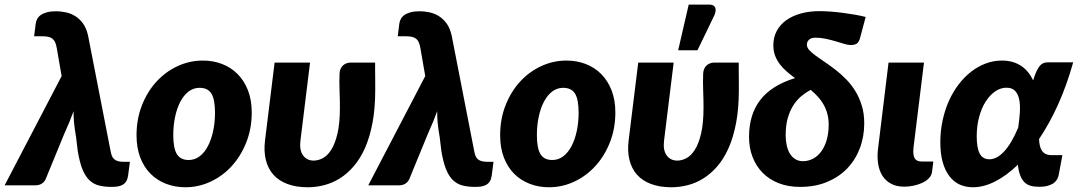

<svg xmlns="http://www.w3.org/2000/svg" viewBox="-54 -782 4548 810"><path d="M206 -461 185.5 -579Q183 -593.5 178.8 -603.2Q174.5 -613 167.2 -618.8Q160 -624.5 149.2 -626.8Q138.5 -629 123 -629H90L96.5 -681.5Q98 -692.5 103 -702Q108 -711.5 118.2 -718.8Q128.5 -726 144.2 -730.2Q160 -734.5 183 -734.5Q201.5 -734.5 222.5 -730.2Q243.5 -726 262.2 -714.8Q281 -703.5 295.8 -683.5Q310.5 -663.5 317.5 -632L412.5 -145Q414.5 -133.5 417.8 -125Q421 -116.5 427 -111Q433 -105.5 442.5 -102.5Q452 -99.5 465.5 -99.5H494L486.5 -42Q484.5 -27 478.8 -17.5Q473 -8 464 -2.8Q455 2.5 443.2 4.5Q431.5 6.5 417.5 6.5Q388 6.5 365 1Q342 -4.5 324.2 -20.8Q306.5 -37 294.2 -66.8Q282 -96.5 274 -145L267 -203Q260.5 -240 258.2 -266Q256 -292 256.5 -313Q241 -270 216.5 -216L138.5 -26Q133.5 -15 122.5 -7.5Q111.5 0 91.5 0H-34.5Z M742 -107Q768 -107 788.5 -122.8Q809 -138.5 823.2 -165.8Q837.5 -193 845.2 -229.2Q853 -265.5 853 -306.5Q853 -363 837.8 -387.2Q822.5 -411.5 788 -411.5Q762 -411.5 741.5 -395.8Q721 -380 706.8 -353Q692.5 -326 684.8 -289.5Q677 -253 677 -212Q677 -156.5 692.2 -131.8Q707.5 -107 742 -107ZM728 8Q684.5 8 646.8 -6.5Q609 -21 581.2 -48.8Q553.5 -76.5 537.8 -117.2Q522 -158 522 -211Q522 -280 544.8 -337.8Q567.5 -395.5 606 -437.5Q644.5 -479.5 695.2 -503Q746 -526.5 802 -526.5Q845.5 -526.5 883 -512Q920.5 -497.5 948.2 -469.8Q976 -442 992 -401.2Q1008 -360.5 1008 -307.5Q1008 -239.5 985.2 -181.8Q962.5 -124 924 -81.8Q885.5 -39.5 834.8 -15.8Q784 8 728 8Z M1254 -518 1213.5 -189Q1208.5 -148.5 1224.5 -126.5Q1240.5 -104.5 1269.5 -104.5Q1288 -104.5 1307.5 -114.5Q1327 -124.5 1343.2 -149.8Q1359.5 -175 1369.8 -218.8Q1380 -262.5 1380 -330Q1380 -361 1378.5 -399Q1377 -437 1378.5 -471.5Q1379 -484 1383.5 -493Q1388 -502 1394.8 -507.5Q1401.5 -513 1409.5 -515.5Q1417.5 -518 1425 -518H1528.5Q1528.5 -506 1528.5 -489.8Q1528.5 -473.5 1528.8 -457.2Q1529 -441 1529 -426.2Q1529 -411.5 1529 -402.5Q1529 -324.5 1517.5 -263.8Q1506 -203 1485.8 -157.5Q1465.5 -112 1438 -80.2Q1410.5 -48.5 1379 -29Q1347.5 -9.5 1313.2 -0.8Q1279 8 1245 8Q1195 8 1158.5 -5.8Q1122 -19.5 1099.2 -45.2Q1076.5 -71 1067.5 -107.5Q1058.5 -144 1064 -189L1104.5 -518Z M1740 -461 1719.5 -579Q1717 -593.5 1712.8 -603.2Q1708.5 -613 1701.2 -618.8Q1694 -624.5 1683.2 -626.8Q1672.5 -629 1657 -629H1624L1630.5 -681.5Q1632 -692.5 1637 -702Q1642 -711.5 1652.2 -718.8Q1662.5 -726 1678.2 -730.2Q1694 -734.5 1717 -734.5Q1735.5 -734.5 1756.5 -730.2Q1777.5 -726 1796.2 -714.8Q1815 -703.5 1829.8 -683.5Q1844.5 -663.5 1851.5 -632L1946.5 -145Q1948.5 -133.5 1951.8 -125Q1955 -116.5 1961 -111Q1967 -105.5 1976.5 -102.5Q1986 -99.5 1999.5 -99.5H2028L2020.5 -42Q2018.5 -27 2012.8 -17.5Q2007 -8 1998 -2.8Q1989 2.5 1977.2 4.5Q1965.5 6.5 1951.5 6.5Q1922 6.5 1899 1Q1876 -4.5 1858.2 -20.8Q1840.5 -37 1828.2 -66.8Q1816 -96.5 1808 -145L1801 -203Q1794.5 -240 1792.2 -266Q1790 -292 1790.5 -313Q1775 -270 1750.5 -216L1672.5 -26Q1667.5 -15 1656.5 -7.5Q1645.5 0 1625.5 0H1499.5Z M2276 -107Q2302 -107 2322.5 -122.8Q2343 -138.5 2357.2 -165.8Q2371.5 -193 2379.2 -229.2Q2387 -265.5 2387 -306.5Q2387 -363 2371.8 -387.2Q2356.5 -411.5 2322 -411.5Q2296 -411.5 2275.5 -395.8Q2255 -380 2240.8 -353Q2226.5 -326 2218.8 -289.5Q2211 -253 2211 -212Q2211 -156.5 2226.2 -131.8Q2241.5 -107 2276 -107ZM2262 8Q2218.5 8 2180.8 -6.5Q2143 -21 2115.2 -48.8Q2087.5 -76.5 2071.8 -117.2Q2056 -158 2056 -211Q2056 -280 2078.8 -337.8Q2101.5 -395.5 2140 -437.5Q2178.5 -479.5 2229.2 -503Q2280 -526.5 2336 -526.5Q2379.5 -526.5 2417 -512Q2454.5 -497.5 2482.2 -469.8Q2510 -442 2526 -401.2Q2542 -360.5 2542 -307.5Q2542 -239.5 2519.2 -181.8Q2496.5 -124 2458 -81.8Q2419.5 -39.5 2368.8 -15.8Q2318 8 2262 8Z M2592.5 0ZM2788 -518 2747.5 -189Q2742.5 -148.5 2758.5 -126.5Q2774.5 -104.5 2803.5 -104.5Q2822 -104.5 2841.5 -114.5Q2861 -124.5 2877.2 -149.8Q2893.5 -175 2903.8 -218.8Q2914 -262.5 2914 -330Q2914 -361 2912.5 -399Q2911 -437 2912.5 -471.5Q2913 -484 2917.5 -493Q2922 -502 2928.8 -507.5Q2935.5 -513 2943.5 -515.5Q2951.5 -518 2959 -518H3062.5Q3062.5 -506 3062.5 -489.8Q3062.5 -473.5 3062.8 -457.2Q3063 -441 3063 -426.2Q3063 -411.5 3063 -402.5Q3063 -324.5 3051.5 -263.8Q3040 -203 3019.8 -157.5Q2999.5 -112 2972 -80.2Q2944.5 -48.5 2913 -29Q2881.5 -9.5 2847.2 -0.8Q2813 8 2779 8Q2729 8 2692.5 -5.8Q2656 -19.5 2633.2 -45.2Q2610.5 -71 2601.5 -107.5Q2592.5 -144 2598 -189L2638.5 -518ZM2807 -570 2851.5 -762.5H2938.5Q2958 -762.5 2963.2 -750.2Q2968.5 -738 2959.5 -717L2888.5 -570Z M3574.5 -622Q3569.5 -604 3560.5 -598Q3551.5 -592 3534 -592Q3524 -592 3508 -596.8Q3492 -601.5 3472.2 -607.5Q3452.5 -613.5 3430.5 -618.2Q3408.5 -623 3386.5 -623Q3367.5 -623 3358.8 -614.2Q3350 -605.5 3350 -593.5Q3350 -581.5 3360.5 -570.2Q3371 -559 3388 -546.5Q3405 -534 3426.8 -519.5Q3448.5 -505 3471 -487.5Q3493.5 -470 3515.2 -448Q3537 -426 3554 -398.5Q3571 -371 3581.5 -337.2Q3592 -303.5 3592 -261.5Q3592 -205 3573.2 -156Q3554.5 -107 3519.8 -71Q3485 -35 3434.8 -14.2Q3384.5 6.5 3321.5 6.5Q3271 6.5 3231 -9.2Q3191 -25 3163.2 -53.2Q3135.5 -81.5 3120.8 -120Q3106 -158.5 3106 -204.5Q3106 -299 3153.5 -360.5Q3201 -422 3300 -452.5Q3281.5 -466 3265 -480.2Q3248.5 -494.5 3236 -511Q3223.5 -527.5 3216 -547Q3208.5 -566.5 3208.5 -591Q3208.5 -624.5 3222.8 -651.2Q3237 -678 3262.8 -696.5Q3288.5 -715 3324.2 -725Q3360 -735 3402.5 -735Q3425.5 -735 3451.5 -733Q3477.5 -731 3503.8 -727.5Q3530 -724 3554.2 -719.8Q3578.5 -715.5 3598 -710.5ZM3442 -256.5Q3442 -282 3436 -303.2Q3430 -324.5 3419.8 -342.2Q3409.5 -360 3395.5 -375Q3381.5 -390 3366 -403Q3345.5 -392 3326.2 -376Q3307 -360 3292.5 -337Q3278 -314 3269.2 -283.2Q3260.5 -252.5 3260.5 -212Q3260.5 -189.5 3264.8 -169.5Q3269 -149.5 3278 -134.5Q3287 -119.5 3300.8 -110.8Q3314.5 -102 3333.5 -102Q3356.5 -102 3376.5 -112.8Q3396.5 -123.5 3411 -143.5Q3425.5 -163.5 3433.8 -192.2Q3442 -221 3442 -256.5Z M3694.5 -518H3844L3800 -160.5Q3796.5 -130.5 3804.2 -115.5Q3812 -100.5 3835.5 -100.5H3883.5L3878 -56.5Q3876 -41.5 3864.5 -29.8Q3853 -18 3836 -10.2Q3819 -2.5 3799.2 1.5Q3779.5 5.5 3761 5.5Q3728.5 5.5 3705.8 -6.5Q3683 -18.5 3669.2 -39.8Q3655.5 -61 3650.8 -90Q3646 -119 3650 -152.5Z M4412.5 -44.5Q4411 -36 4406.5 -27Q4402 -18 4392.8 -10.8Q4383.5 -3.5 4368.2 1.2Q4353 6 4329 6Q4308.5 6 4293.2 1.5Q4278 -3 4267.2 -14Q4256.5 -25 4249.8 -42.8Q4243 -60.5 4240 -87Q4192.5 -41 4144.2 -16.5Q4096 8 4050.5 8Q4020.5 8 3995.2 -3.2Q3970 -14.5 3951.8 -38Q3933.5 -61.5 3923.2 -97.2Q3913 -133 3913 -182.5Q3913 -229.5 3922.5 -273.5Q3932 -317.5 3949 -355.8Q3966 -394 3990 -425.5Q4014 -457 4043 -479.5Q4072 -502 4104.8 -514.2Q4137.5 -526.5 4173 -526.5Q4197.5 -526.5 4218 -520.5Q4238.5 -514.5 4254.8 -503.5Q4271 -492.5 4283.5 -477Q4296 -461.5 4304.5 -443Q4312 -467 4319 -481.8Q4326 -496.5 4333.2 -504.8Q4340.5 -513 4348.5 -516Q4356.5 -519 4366.5 -519H4473.5Q4446.5 -422.5 4410 -341.5Q4373.5 -260.5 4329.5 -195.5Q4330 -180.5 4332.8 -168Q4335.5 -155.5 4341.5 -146.5Q4347.5 -137.5 4357.5 -132.5Q4367.5 -127.5 4382.5 -127.5H4428ZM4120 -110Q4151.5 -110 4182.2 -143Q4213 -176 4241.5 -243.5Q4246.5 -277 4248.5 -307.5Q4250.5 -338 4246 -361.2Q4241.5 -384.5 4228.8 -398.2Q4216 -412 4192 -412Q4167 -412 4144.5 -396.5Q4122 -381 4104.5 -353.8Q4087 -326.5 4076.8 -288.8Q4066.5 -251 4066.5 -206.5Q4066.5 -158 4079.2 -134Q4092 -110 4120 -110Z"/></svg>

Font: Lato Black
Style: Italic
Weight: 900
Italic angle: -7°
Designer: Lukasz Dziedzic
Foundry: tyPoland Lukasz Dziedzic
Version: Version 2.007; 2014-02-27